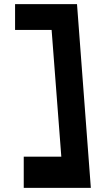

<svg xmlns="http://www.w3.org/2000/svg" viewBox="-20 -747 511 930"><path d="M353 -727 420 163H95V12H277L230 -602H53V-727Z"/></svg>

Font: OpenDyslexic
Style: Bold
Weight: 800
Designer: Abbie Gonzalez
Version: Version 0.920;hotconv 1.0.109;makeotfexe 2.5.65596